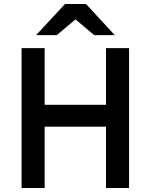

<svg xmlns="http://www.w3.org/2000/svg" viewBox="-20 -941 754 961"><path d="M88 0V-700H203.5V-416.5H510.5V-700H626V0H510.5V-307H203.5V0ZM160.5 -765 305.5 -921H410.5L554.5 -765H451.5L358 -844L264 -765Z"/></svg>

Font: Overpass SemiBold
Style: Regular
Weight: 600
Designer: Delve Withrington, Dave Bailey, Thomas Jockin
Foundry: Delve Fonts LLC
Version: Version 4.000